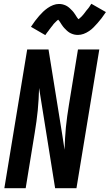

<svg xmlns="http://www.w3.org/2000/svg" viewBox="-20 -997 581 1017"><path d="M3 0 124 -735H237L309 -288L322 -204Q323 -234 324.5 -263.5Q326 -293 329 -322.5Q332 -352 336 -381.5Q340 -411 345 -441L393 -735H506L385 0H272L187 -531Q186 -501 184.5 -471.5Q183 -442 180 -412.5Q177 -383 173 -353.5Q169 -324 164 -294L116 0ZM220 -811 144 -855Q155 -872 166 -886.5Q177 -901 187.5 -913Q198 -925 208.5 -935Q219 -945 232.5 -954.5Q246 -964 261.5 -970Q277 -976 292 -976Q297 -976 302 -975.5Q307 -975 311 -974Q315 -973 319.5 -971.5Q324 -970 328.5 -968Q333 -966 336.5 -963.5Q340 -961 343.5 -958.5Q347 -956 350 -953Q353 -950 356.5 -946.5Q360 -943 363.5 -939.5Q367 -936 369.5 -932.5Q372 -929 374.5 -925.5Q377 -922 379 -919Q381 -916 384 -911Q387 -906 390 -902Q393 -898 396 -895Q399 -892 398 -890H397Q396 -890 394.5 -890.5Q393 -891 392 -891H391L394 -894Q397 -896 400 -898.5Q403 -901 405.5 -903.5Q408 -906 410 -907.5Q412 -909 413.5 -911Q415 -913 417 -915Q419 -917 421 -919.5Q423 -922 425 -924.5Q427 -927 429 -929.5Q431 -932 433 -935Q435 -938 437.5 -941Q440 -944 442.5 -947Q445 -950 448 -953.5Q451 -957 453.5 -961Q456 -965 458.5 -969Q461 -973 464 -977L541 -933Q529 -915 518 -900.5Q507 -886 496.5 -874.5Q486 -863 476 -852.5Q466 -842 452 -832.5Q438 -823 423 -817.5Q408 -812 393 -812Q388 -812 383 -812.5Q378 -813 373.5 -814Q369 -815 365 -816.5Q361 -818 356 -820Q351 -822 347.5 -824.5Q344 -827 340.5 -829.5Q337 -832 334 -835Q331 -838 327.5 -841.5Q324 -845 320.5 -848.5Q317 -852 314.5 -855.5Q312 -859 309.5 -862.5Q307 -866 305 -869Q303 -872 300 -877Q297 -882 294 -886Q291 -890 288 -893Q285 -896 286 -897Q286 -898 286 -898Q286 -898 287 -898Q288 -898 290 -897.5Q292 -897 293 -897H294Q293 -896 290 -894Q287 -892 284 -889.5Q281 -887 278.5 -884.5Q276 -882 274 -880Q272 -878 270.5 -876.5Q269 -875 267 -873Q265 -871 263 -868.5Q261 -866 259.5 -863.5Q258 -861 255.5 -858.5Q253 -856 251 -853Q249 -850 246.5 -847Q244 -844 241.5 -840.5Q239 -837 236.5 -833.5Q234 -830 231 -826.5Q228 -823 225.5 -819Q223 -815 220 -811Z"/></svg>

Font: Iosevka
Style: Bold Italic
Weight: 700
Italic angle: -9°
Monospace: yes
Designer: Belleve Invis
Foundry: Belleve Invis
Version: Version 32.5.0; ttfautohint (v1.8.4)